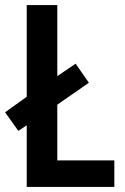

<svg xmlns="http://www.w3.org/2000/svg" viewBox="-26 -734 491 754"><path d="M79 0V-242L46 -220L-6 -293L79 -354V-714H199V-435L271 -484L323 -409L199 -323V-104H423V0Z"/></svg>

Font: Noto Sans Malayalam Condensed SemiBold
Style: Regular
Weight: 600
Width: 3
Designer: Jelle Bosma - Monotype Design Team
Foundry: Monotype Imaging Inc.
Version: Version 2.104; ttfautohint (v1.8.4.7-5d5b)